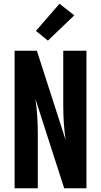

<svg xmlns="http://www.w3.org/2000/svg" viewBox="-20 -1006 540 1026"><path d="M58 0V-735H177L331 -257Q324 -303 321 -349Q318 -395 318 -441V-735H442V0H323L169 -478Q176 -432 179 -386Q182 -340 182 -294V0ZM236 -789 172 -841 298 -986 377 -924Z"/></svg>

Font: Iosevka Extrabold
Style: Regular
Weight: 800
Monospace: yes
Designer: Belleve Invis
Foundry: Belleve Invis
Version: Version 32.5.0; ttfautohint (v1.8.4)